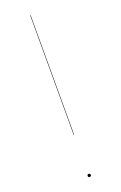

<svg xmlns="http://www.w3.org/2000/svg" viewBox="-144 -772 515 818"><g transform="rotate(-20 113.0 -363.0)"><path d="M111.8 -730V-188H109.9V-730ZM112.8 -9.8Q120.1 -9.8 120.1 -2.9Q120.1 3.9 112.8 3.9Q106 3.9 106 -2.9Q106 -9.8 112.8 -9.8Z"/></g></svg>

Font: Fira Sans Compressed Two
Style: Regular
Weight: 100
Width: 1
Designer: Carrois Corporate & Edenspiekermann AG
Foundry: Carrois Corporate GbR & Edenspiekermann AG
Version: Version 4.203;PS 004.203;hotconv 1.0.88;makeotf.lib2.5.64775